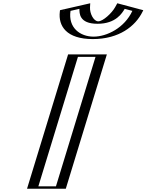

<svg xmlns="http://www.w3.org/2000/svg" viewBox="-20 -1159 900 1179"><path d="M611.2 -825 359 0H171L423.2 -825ZM719.8 -1131C719.8 -1131 677.3 -1028 583.3 -1028C489.3 -1028 509.8 -1131 509.8 -1131L374.3 -1100C353.6 -993 421 -919 550 -919C679 -919 791.6 -993 836.3 -1100ZM591.6 -810 348.6 -15H190.6L433.6 -810ZM725.9 -1112.7 816 -1088.7C771 -996.7 672.1 -934 554.6 -934C436.4 -934 376.6 -997.8 387.6 -1088.7L492.5 -1112.7C490.8 -1082 496.5 -1013 578.7 -1013C661.5 -1013 709.7 -1083.6 725.9 -1112.7ZM591.6 -810H433.6L190.6 -15H348.6ZM725.9 -1112.7C709.7 -1083.6 661.5 -1013 578.7 -1013C496.5 -1013 490.8 -1082 492.5 -1112.7L387.6 -1088.7C376.6 -997.8 436.4 -934 554.6 -934C672.1 -934 771 -996.7 816 -1088.7ZM611.2 -825H423.2L171 0H359ZM712.5 -1116.3 720.5 -1130.8 836.8 -1099.9 830 -1086C780.9 -985.9 673 -919 550 -919C426.3 -919 360 -987 372.1 -1086L373.8 -1099.9L508.9 -1130.8L508.1 -1116.3C506.5 -1087.2 511.9 -1028 583.3 -1028C655.2 -1028 697 -1088.6 712.5 -1116.3ZM566.6 -810 323.6 -15H215.6L458.6 -810ZM745.8 -1104.7 792.8 -1092.2C744.8 -988 636.4 -934 554.6 -934C472.4 -934 397.4 -988.6 413 -1092.2L467.6 -1104.7C468 -1079.7 464.2 -1013 578.7 -1013C693.7 -1013 730.7 -1080.5 745.8 -1104.7ZM636.2 -825H398.2L146 0H384ZM686.5 -1114.1C666.6 -1078.4 612.5 -1028 583.3 -1028C554.5 -1028 530.7 -1076.9 532.7 -1114.1L534.1 -1138.9L348.5 -1096.4L347.4 -1087.7C336.6 -998.3 388.9 -919 550 -919C710.2 -919 811.3 -997.2 855.6 -1087.7L859.9 -1096.4L700.3 -1138.9Z"/></svg>

Font: Hussar Outliner
Style: Obl
Weight: 700
Foundry: Cannot Into Space Fonts
Version: Version 0.92